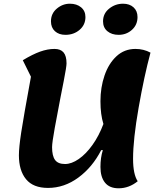

<svg xmlns="http://www.w3.org/2000/svg" viewBox="-20 -990 846 1036"><path d="M522 -89Q522 -140 535 -180H526Q479 -88 403 -32Q327 24 239 24Q159 24 120.5 -23Q82 -70 82 -152Q82 -194 94.5 -276Q107 -358 147 -576L103 -665Q156 -697 196.5 -711.5Q237 -726 274 -726Q307 -726 323 -707Q339 -688 339 -648Q339 -630 324 -553.5Q309 -477 306 -462Q290 -380 275.5 -300Q261 -220 261 -196Q261 -149 277 -127Q293 -105 331 -105Q366 -105 405 -132Q444 -159 479 -208Q514 -257 538 -321Q522 -372 522 -444Q522 -518 544 -582.5Q566 -647 608.5 -686.5Q651 -726 711 -726Q755 -726 792 -706Q758 -580 728 -409Q698 -238 698 -133Q698 -50 723 -12Q676 26 620 26Q571 26 546.5 -4.5Q522 -35 522 -89ZM255 -875Q255 -917 286.5 -943.5Q318 -970 357 -970Q394 -970 417.5 -950.5Q441 -931 441 -898Q441 -856 409.5 -829Q378 -802 333 -802Q298 -802 276.5 -821.5Q255 -841 255 -875ZM536 -875Q536 -917 569 -943.5Q602 -970 644 -970Q679 -970 700.5 -950.5Q722 -931 722 -898Q722 -856 692 -829Q662 -802 620 -802Q583 -802 559.5 -821.5Q536 -841 536 -875Z"/></svg>

Font: Lemonada SemiBold
Style: Regular
Weight: 600
Designer: Mohamed Gaber (Arabic) Eduardo Tunni (Latin)
Foundry: Kief Type Foundry
Version: Version 3.006